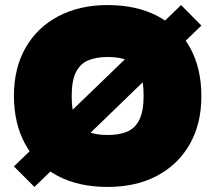

<svg xmlns="http://www.w3.org/2000/svg" viewBox="-20 -729 850 758"><path d="M116 9 35 -72 695 -709 775 -628ZM405 9Q289 9 206 -35.5Q123 -80 79 -161Q35 -242 35 -351Q35 -460 81 -540.5Q127 -621 210.5 -665Q294 -709 405 -709Q521 -709 604 -664.5Q687 -620 731 -539.5Q775 -459 775 -349Q775 -240 729 -159.5Q683 -79 600 -35Q517 9 405 9ZM405 -196Q450 -196 481.5 -209Q513 -222 530 -256Q547 -290 547 -351Q547 -412 531 -445Q515 -478 483.5 -491Q452 -504 405 -504Q361 -504 329 -491Q297 -478 280 -444.5Q263 -411 263 -349Q263 -289 279 -255.5Q295 -222 327 -209Q359 -196 405 -196Z"/></svg>

Font: REM Black
Style: Regular
Weight: 900
Designer: Octavio Pardo
Foundry: Ashler Design
Version: Version 1.005;gftools[0.9.28]